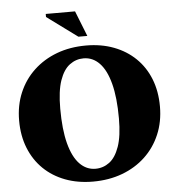

<svg xmlns="http://www.w3.org/2000/svg" viewBox="-59 -939 925 1008"><g transform="rotate(-5 403.0 -435.0)"><path d="M415.5 -700Q495.5 -700 561.5 -675Q627.5 -650 675.2 -603.8Q723 -557.5 748.8 -492.5Q774.5 -427.5 774.5 -347.5Q774.5 -267 746.2 -200.5Q718 -134 666.8 -85.8Q615.5 -37.5 545.2 -11.2Q475 15 391 15Q310.5 15 244.5 -10Q178.5 -35 131 -81.2Q83.5 -127.5 57.5 -192.5Q31.5 -257.5 31.5 -337.5Q31.5 -418 59.8 -484.5Q88 -551 139.5 -599.2Q191 -647.5 261 -673.8Q331 -700 415.5 -700ZM409.5 -51Q450 -51 482.8 -75.5Q515.5 -100 535 -155.5Q554.5 -211 554.5 -303.5Q554.5 -414 535.2 -487.2Q516 -560.5 480.5 -597.2Q445 -634 396.5 -634Q356.5 -634 323.5 -609.5Q290.5 -585 271.2 -529.8Q252 -474.5 252 -381.5Q252 -271.5 271.2 -198Q290.5 -124.5 326 -87.8Q361.5 -51 409.5 -51ZM427 -749.5H380L219.5 -867.5V-883.5H374Z"/></g></svg>

Font: Newsreader 36pt ExtraBold
Style: Regular
Weight: 800
Designer: Hugues Gentile
Foundry: Production Type
Version: Version 1.003